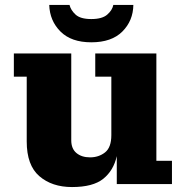

<svg xmlns="http://www.w3.org/2000/svg" viewBox="-20 -744 747 776"><path d="M349 -573Q268 -573 224.5 -616.5Q181 -660 179 -724H261Q266 -703 285.5 -685Q305 -667 349 -667Q393 -667 413.5 -685Q434 -703 438 -724H519Q518 -660 474.5 -616.5Q431 -573 349 -573ZM271 12Q190 12 139 -32Q88 -76 88 -172V-434H36V-528H268V-177Q268 -143 289 -125.5Q310 -108 344 -108Q379 -108 404.5 -128Q430 -148 430 -198V-434H365V-528H612V-94H675V0H452V-113Q439 -55 397.5 -21.5Q356 12 271 12Z"/></svg>

Font: Montagu Slab 16pt
Style: Bold
Weight: 700
Designer: Florian Karsten
Foundry: Florian Karsten
Version: Version 1.000; ttfautohint (v1.8.3)